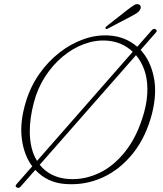

<svg xmlns="http://www.w3.org/2000/svg" viewBox="-20 -886 798 938"><path d="M61.5 29.5Q51.5 23.5 61 13.5L137.5 -73.5Q97 -127.5 86.5 -208.5Q76 -289.5 106.5 -389Q129 -463.5 172 -524.8Q215 -586 271 -629.5Q327 -673 389.8 -695Q452.5 -717 515 -712.5Q593.5 -707 650.5 -657.5L722 -739Q731.5 -749 741 -742.5Q750.5 -736 741 -726.5L667 -642Q714 -591.5 731 -511.2Q748 -431 722.5 -330.5Q693.5 -217.5 630.5 -138Q567.5 -58.5 482 -19.2Q396.5 20 300 13Q211 7 152.5 -56L80 26.5Q71 35.5 61.5 29.5ZM125.5 -245Q125.5 -200.5 134.5 -164Q143.5 -127.5 161 -100L628.5 -633Q576.5 -682 502.5 -687.5Q447 -691.5 391.2 -671Q335.5 -650.5 286.2 -609.5Q237 -568.5 200 -511Q163 -453.5 145 -383.5Q135 -345 130.2 -310.5Q125.5 -276 125.5 -245ZM315.5 -11.5Q391 -6.5 463.2 -40.2Q535.5 -74 593.5 -147.8Q651.5 -221.5 683.5 -335Q701 -398 700 -454Q699.5 -505 684.5 -546Q669.5 -587 644.5 -616.5L174 -81Q199.5 -49 235.8 -31.5Q272 -14 315.5 -11.5ZM602 -837.5Q621.5 -852.5 634.2 -860.5Q647 -868.5 658 -864.5Q666 -861 667.5 -853.5Q669 -846 663.5 -838Q658.5 -828.5 647.2 -821.2Q636 -814 621.5 -806.5L506 -746Q498.5 -742 495.5 -747Q493.5 -749.5 496 -752.8Q498.5 -756 502 -759Z"/></svg>

Font: Fraunces 9pt Soft Thin
Style: Italic
Weight: 100
Italic angle: -16°
Version: Version 1.000;[b76b70a41]